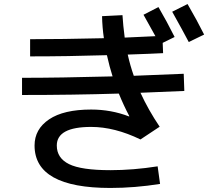

<svg xmlns="http://www.w3.org/2000/svg" viewBox="-20 -870 1040 950"><path d="M690 -797 764 -835Q806 -763 844 -687L785 -658L787 -607Q731 -604 612 -600Q624 -546 642 -495Q808 -501 889 -505L892 -420Q748 -414 675 -411Q714 -326 770 -243L675 -180Q547 -242 431 -242Q261 -242 261 -150Q261 -88 321.5 -58Q382 -28 526 -28Q639 -28 760 -47L772 40Q647 60 526 60Q151 60 151 -150Q151 -231 223 -279.5Q295 -328 431 -328Q530 -328 618 -294L620 -295Q591 -350 568 -407Q343 -400 89 -400V-485Q273 -485 537 -492Q522 -539 509 -597Q316 -591 129 -591V-676Q287 -676 494 -681Q486 -735 485 -790L586 -795Q589 -745 597 -684Q623 -685 673 -687.5Q723 -690 749 -691Q745 -699 690 -797ZM832 -812 908 -850Q955 -769 990 -699L914 -662Q884 -719 832 -812Z"/></svg>

Font: Mplus 1p Medium
Style: Regular
Weight: 500
Version: Version 1.061